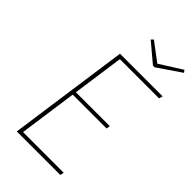

<svg xmlns="http://www.w3.org/2000/svg" viewBox="-260 -943 1022 1022"><g transform="rotate(45 251.5 -431.5)"><path d="M503 -681 497 -660H202L161 -370H416L413 -349H158L112 -21H418L414 0H86L182 -681ZM485 -863 495 -850 363 -760H351L244 -850L256 -862L360 -784Z"/></g></svg>

Font: Fira Sans Thin
Style: Italic
Weight: 250
Italic angle: -8°
Designer: Carrois Corporate & Edenspiekermann AG
Foundry: Carrois Corporate GbR & Edenspiekermann AG
Version: Version 4.203